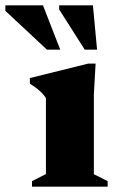

<svg xmlns="http://www.w3.org/2000/svg" viewBox="-97 -697 436 717"><path d="M260 -459.5 253.5 -344V-46.5L305 -20.5V0H22.5V-20.5L74.5 -47V-331Q67 -342.5 57.8 -351.5Q48.5 -360.5 38 -368.5Q27.5 -376.5 14.5 -384.5V-405.5L232.5 -459.5ZM128 -511.5H78.5L-77 -656.5V-677H63.5ZM265.5 -511.5H219.5L124 -661.5V-677H250Z"/></svg>

Font: Newsreader 24pt ExtraBold
Style: Regular
Weight: 800
Designer: Hugues Gentile
Foundry: Production Type
Version: Version 1.003